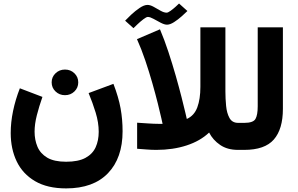

<svg xmlns="http://www.w3.org/2000/svg" viewBox="-20 -840 1670 1076"><path d="M269.5 -378.4Q269.5 -408.7 291.3 -429.4Q313 -450.2 344.2 -450.2Q375.5 -450.2 397 -429.4Q418.5 -408.7 418.5 -378.4Q418.5 -348.1 397 -327.4Q375.5 -306.6 344.2 -306.6Q313 -306.6 291.3 -327.4Q269.5 -348.1 269.5 -378.4ZM350.6 66.4Q418.9 66.4 459 44.7Q499 22.9 516.1 -14.9Q533.2 -52.7 533.2 -101.6Q533.2 -153.3 516.1 -209Q499 -264.6 476.6 -318.4L615.7 -370.1Q644.5 -294.9 655.8 -232.7Q667 -170.4 667 -104.5Q667 45.4 585.2 130.6Q503.4 215.8 350.6 215.8Q245.6 215.8 176.5 175.3Q107.4 134.8 73.7 64.7Q40 -5.4 40 -94.7Q40 -154.3 53.2 -218Q66.4 -281.7 91.3 -345.2L217.8 -296.9Q199.2 -244.1 186.5 -194.3Q173.8 -144.5 173.8 -102.1Q173.8 -56.2 189.9 -17.8Q206.1 20.5 244.6 43.5Q283.2 66.4 350.6 66.4Z M808.6 -745.1Q800.3 -745.1 783.2 -731.9Q766.1 -718.8 750.2 -703.6Q734.4 -688.5 728 -682.1L681.2 -724.1Q692.9 -736.8 715.3 -757.8Q737.8 -778.8 762.7 -795.7Q787.6 -812.5 806.6 -812.5Q821.8 -812.5 841.1 -801.8Q860.4 -791 879.6 -780Q898.9 -769 914.1 -769Q921.4 -769 935.8 -779.3Q950.2 -789.6 963.9 -802Q977.5 -814.5 983.4 -820.3L1030.3 -778.3Q1019 -767.1 998.5 -748.8Q978 -730.5 955.6 -716.1Q933.1 -701.7 916 -701.7Q901.4 -701.7 880.6 -712.6Q859.9 -723.6 840.3 -734.4Q820.8 -745.1 808.6 -745.1ZM1026.9 -173.3Q1068.4 -191.9 1085.7 -238.3Q1103 -284.7 1103 -353.5V-687H1243.2V-327.6Q1243.2 -287.6 1247.1 -246.8Q1251 -206.1 1266.1 -178.7Q1281.2 -151.4 1314.9 -151.4H1333V0H1313.5Q1254.4 0 1213.9 -27.6Q1173.3 -55.2 1151.9 -97.2Q1102.1 -49.8 1025.6 -24.9Q949.2 0 856.4 0Q829.1 0 802.5 -2.2Q775.9 -4.4 748.5 -6.3V-152.3Q778.8 -150.4 811.3 -148.2Q843.8 -146 866.2 -146H891.1Q891.1 -146 884.3 -177Q877.4 -208 864.5 -259.8Q851.6 -311.5 833.7 -374.3Q815.9 -437 794.2 -501.2Q772.5 -565.4 747.6 -620.6L876.5 -675.8Q901.4 -617.2 923.8 -549.1Q946.3 -481 965.1 -414.8Q983.9 -348.6 997.8 -293.9Q1011.7 -239.3 1019.3 -206.3Q1026.9 -173.3 1026.9 -173.3Z M1313 -151.4H1349.1Q1398.9 -151.4 1411.6 -173.3Q1424.3 -195.3 1424.3 -244.1V-687H1565.4V-230Q1565.4 -116.2 1514.6 -58.1Q1463.9 0 1348.6 0H1313Z"/></svg>

Font: Vazirmatn RD UI FD Black
Style: Regular
Weight: 900
Designer: Saber Rastikerdar
Foundry: Saber Rastikerdar
Version: Version 33.003